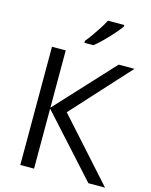

<svg xmlns="http://www.w3.org/2000/svg" viewBox="-136 -1032 883 1120"><g transform="rotate(15 305.0 -472.5)"><path d="M609.4 0H508.8L180.7 -362.3V0H97.7V-713.9H180.7V-368.2L500.5 -713.9H595.7L279.8 -367.2ZM472.2 -945.3V-935.5Q459 -917 434.1 -888.7Q409.2 -860.4 380.9 -832Q352.5 -803.7 328.6 -785.2H274.4V-796.9Q290 -815.4 308.6 -841.6Q327.1 -867.7 344.7 -895.3Q362.3 -922.9 374 -945.3Z"/></g></svg>

Font: Open Sans
Style: Regular
Weight: 400
Designer: Monotype Design Team
Foundry: Monotype Imaging Inc.
Version: Version 3.000; ttfautohint (v1.8.4)